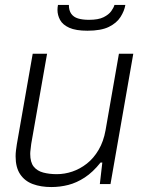

<svg xmlns="http://www.w3.org/2000/svg" viewBox="-20 -743 584 775"><path d="M187 12Q145 12 112.5 0Q80 -12 61.5 -39.5Q43 -67 43 -112Q43 -124 44.5 -136Q46 -148 48 -161L112 -526H170L106 -162Q105 -151 103.5 -140.5Q102 -130 102 -122Q102 -88 116 -70.5Q130 -53 154.5 -46.5Q179 -40 209 -40Q241 -40 272 -50.5Q303 -61 330.5 -82.5Q358 -104 378 -138Q398 -172 406 -217L460 -526H518L426 0H383L393 -87H386Q355 -48 322 -26.5Q289 -5 255.5 3.5Q222 12 187 12ZM333 -619Q286 -619 259.5 -631Q233 -643 222.5 -662.5Q212 -682 212 -703Q212 -708 212.5 -713Q213 -718 214 -723H258Q258 -701 267.5 -687.5Q277 -674 295 -668.5Q313 -663 339 -663Q377 -663 398 -673.5Q419 -684 429 -698Q439 -712 442 -723H486Q482 -699 466.5 -674.5Q451 -650 419.5 -634.5Q388 -619 333 -619Z"/></svg>

Font: Archivo SemiBold ExtraLight
Style: Italic
Weight: 250
Italic angle: -10°
Version: Version 2.001